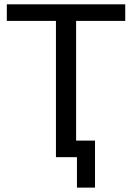

<svg xmlns="http://www.w3.org/2000/svg" viewBox="-20 -731 614 893"><path d="M337.9 141.6H421.9V-77.1H334V-633.8H562.5V-710.9H11.7V-633.8H240.2V0H337.9Z"/></svg>

Font: Roboto Flex
Style: Regular
Weight: 400
Designer: Berlow after Robertson
Foundry: Google
Version: Version 3.200;gftools[0.9.32]